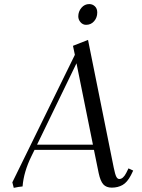

<svg xmlns="http://www.w3.org/2000/svg" viewBox="-20 -906 690 934"><path d="M40 -19 344.2 -639.2 335 -683.1 408.2 -711.9 533.2 -90.8Q540 -57.1 545.9 -46.1Q551.8 -35.2 560.1 -35.2Q579.1 -35.2 594.2 -64.9L605 -86.9L627.9 -76.2L617.2 -54.2Q599.1 -19 576.2 -6.1Q553.2 6.8 523.9 6.8Q497.1 6.8 482.7 -9Q468.3 -24.9 460 -64L437 -176.8H147.9L132.8 -146Q95.2 -69.3 89.8 1Q71.8 2.4 46.9 7.8ZM160.2 -202.1H432.1L352.1 -598.1ZM360.8 -826.2Q360.8 -850.1 376.2 -868.2Q391.6 -886.2 414.1 -886.2Q430.2 -886.2 441.7 -875.2Q453.1 -864.3 453.1 -845.2Q453.1 -820.3 437.7 -802.7Q422.4 -785.2 398.9 -785.2Q382.8 -785.2 371.8 -797.9Q360.8 -810.5 360.8 -826.2Z"/></svg>

Font: Dihjauti
Style: Italic
Weight: 400
Italic angle: -9°
Designer: T. Christopher White
Version: Version 3.0.0